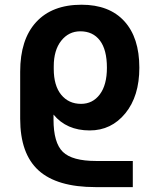

<svg xmlns="http://www.w3.org/2000/svg" viewBox="-20 -554 638 804"><path d="M427.7 -270.5Q427.7 -345.7 398.4 -384.3Q369.1 -422.9 316.4 -422.9Q267.6 -422.9 236.3 -383.3Q205.1 -343.8 205.1 -276.4V-265.6Q205.1 -195.3 236.3 -157.2Q267.6 -119.1 319.3 -119.1Q368.2 -119.1 397.9 -158.7Q427.7 -198.2 427.7 -270.5ZM536.1 229.5H379.9Q218.8 229.5 141.6 159.7Q64.5 89.8 64.5 -56.6V-253.9Q64.5 -388.7 131.3 -461.4Q198.2 -534.2 321.3 -534.2Q437.5 -534.2 500.5 -465.3Q563.5 -396.5 563.5 -270.5Q563.5 -151.4 504.9 -79.6Q446.3 -7.8 355.5 -7.8Q258.8 -7.8 204.1 -74.2V-53.7Q204.1 43.9 243.2 82Q282.2 120.1 382.8 120.1H536.1Z"/></svg>

Font: Nasu
Style: Bold
Weight: 700
Designer: Ryoko NISHIZUKA (kana &amp; ideographs); Paul D. Hunt (Latin, Greek &amp; Cyrillic); Wenlong ZHANG (bopomofo); Sandoll C
Version: Version 2014.1215